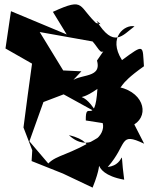

<svg xmlns="http://www.w3.org/2000/svg" viewBox="-20 -770 677 875"><path d="M592 -203C664 -248 633 -361 500 -377C454 -318 513 -354 513 -373C548 -365 502 -374 636 -468C629 -562 641 -574 536 -496C469 -601 551 -660 593 -650C538 -609 499 -548 420 -675C471 -638 389 -685 431 -653C331 -740 374 -786 221 -716L284 -613L30 -719L5 -549L126 -480C113 -383 99 -287 87 -189L127 -85L124 -36L267 21L402 85C474 -93 365 17 546 49C522 -129 562 -19 471 -9C563 -113 520 -171 637 -115ZM448 -209C464 -155 382 -72 294 -154C448 -119 334 -28 434 -147C289 -59 241 -66 200 -25L114 -126L178 -305L270 -340L419 -258C347 -379 313 -286 424 -365C413 -187 369 -323 371 -221ZM422 -494C448 -401 318 -443 291 -381L351 -445L268 -449L161 -624L402 -581C435 -544 441 -507 468 -561Z"/></svg>

Font: Asimov Silicon
Style: Regular
Weight: 400
Designer: Google
Version: Version 2.000980; 2014